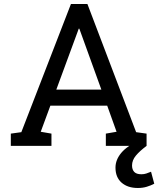

<svg xmlns="http://www.w3.org/2000/svg" viewBox="-20 -731 793 962"><path d="M34.2 0V-61.5L86.9 -68.8L335.4 -710.9H418L662.1 -68.8L714.4 -61.5V0H510.3V-61.5L564 -70.8L517.1 -201.7H232.4L184.1 -70.8L237.8 -61.5V0ZM262.2 -282.2H487.8L383.3 -571.3L377.4 -587.4H374.5L368.7 -571.3ZM670.9 210.9Q619.6 210.9 589.1 184.1Q558.6 157.2 558.6 108.9Q558.6 69.8 587.6 34.9Q616.7 0 679.7 -27.8L714.4 0Q680.2 25.4 660.9 48.6Q641.6 71.8 641.6 98.1Q641.6 118.7 652.6 130.4Q663.6 142.1 688.5 142.1Q701.7 142.1 712.9 138.4Q724.1 134.8 736.8 129.4L752.9 189.5Q735.4 198.7 715.1 204.8Q694.8 210.9 670.9 210.9Z"/></svg>

Font: Roboto Slab LO
Style: Regular
Weight: 400
Designer: Google
Version: Version 2.000